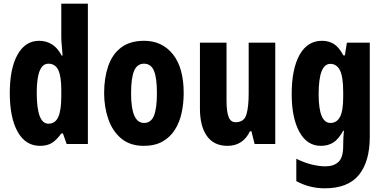

<svg xmlns="http://www.w3.org/2000/svg" viewBox="-20 -780 2078 1040"><path d="M197 10Q118 10 75.5 -66.5Q33 -143 33 -276Q33 -409 75 -484Q117 -559 192 -559Q230 -559 261 -540Q292 -521 314 -479H319Q317 -512 314.5 -535.5Q312 -559 312 -578V-760H456V0H341L321 -57H312Q287 -22 261.5 -6Q236 10 197 10ZM242 -110Q279 -110 295.5 -146Q312 -182 312 -260V-292Q312 -367 295.5 -401Q279 -435 242 -435Q179 -435 179 -278Q179 -110 242 -110Z M975 -276Q975 -221 964 -169.5Q953 -118 927.5 -77.5Q902 -37 860.5 -13.5Q819 10 759 10Q684 10 636.5 -30Q589 -70 566.5 -135.5Q544 -201 544 -276Q544 -357 566 -421.5Q588 -486 636 -522.5Q684 -559 761 -559Q858 -559 916.5 -486Q975 -413 975 -276ZM690 -274Q690 -114 760 -114Q798 -114 814 -153.5Q830 -193 830 -276Q830 -358 814 -396.5Q798 -435 760 -435Q723 -435 706.5 -396.5Q690 -358 690 -274Z M1471 -549V0H1359L1342 -69H1334Q1296 10 1212 10Q1139 10 1101 -43Q1063 -96 1063 -192V-549H1207V-236Q1207 -177 1218 -147.5Q1229 -118 1256 -118Q1302 -118 1314.5 -159Q1327 -200 1327 -273V-549Z M1724 -559Q1760 -559 1787.5 -542.5Q1815 -526 1840 -480H1848L1859 -549H1983V-39Q1983 95 1924 167.5Q1865 240 1739 240Q1656 240 1585 201V80Q1630 102 1670 111.5Q1710 121 1742 121Q1788 121 1813.5 97Q1839 73 1839 11V5Q1839 -36 1843 -72H1839Q1814 -26 1785.5 -8Q1757 10 1718 10Q1643 10 1601.5 -66Q1560 -142 1560 -270Q1560 -406 1602.5 -482.5Q1645 -559 1724 -559ZM1769 -434Q1738 -434 1722 -393.5Q1706 -353 1706 -269Q1706 -114 1770 -114Q1804 -114 1821.5 -146.5Q1839 -179 1839 -254V-280Q1839 -364 1821.5 -399Q1804 -434 1769 -434Z"/></svg>

Font: Noto Sans Sinhala ExtraCondensed ExtraBold
Style: Regular
Weight: 800
Width: 2
Designer: Jelle Bosma - Monotype Design Team
Foundry: Monotype Imaging Inc.
Version: Version 2.006; ttfautohint (v1.8.4.7-5d5b)